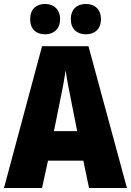

<svg xmlns="http://www.w3.org/2000/svg" viewBox="-20 -948 660 968"><path d="M132 -851C132 -802 162 -775 207 -775C252 -775 283 -803 283 -851C283 -900 252 -928 207 -928C162 -928 132 -901 132 -851ZM337 -851C337 -803 367 -775 413 -775C459 -775 489 -803 489 -851C489 -900 459 -928 413 -928C368 -928 337 -901 337 -851ZM429 0H620L426 -715H192L0 0H192L222 -138H400ZM340 -434 369 -287H252L282 -436C293 -487 305 -551 311 -592C317 -549 330 -483 340 -434Z"/></svg>

Font: Noto Sans Thai Looped Condensed Black
Style: Regular
Weight: 900
Width: 3
Designer: Sasikarn Vongin, Ben Mitchell
Foundry: The Fontpad Ltd
Version: Version 1.001